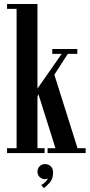

<svg xmlns="http://www.w3.org/2000/svg" viewBox="-20 -770 451 966"><path d="M15.5 0V-24.5H63.5V-725.5H15.5V-750H168.5V-324.5L290.5 -499H243V-523.5H369V-499H321L253.5 -394L370 -24.5H411V0H219.5V-24.5H259L173 -297L168.5 -283V-24.5H204.5V0ZM200.5 176.5 187.5 160.5Q196.5 156.5 207 146.8Q217.5 137 220.5 126.5Q215 131.5 206 131.5Q190 131.5 179.2 120.5Q168.5 109.5 168.5 93.5Q168.5 77.5 179.5 66.5Q190.5 55.5 206.5 55.5Q224 55.5 235.5 66.8Q247 78 247 97.5Q247 131 229.5 149.8Q212 168.5 200.5 176.5Z"/></svg>

Font: Imbue 50pt SemiBold
Style: Regular
Weight: 600
Designer: Tyler Finck
Foundry: Etcetera Type Company
Version: Version 1.102; ttfautohint (v1.8.3)